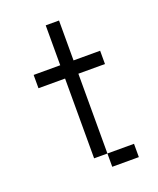

<svg xmlns="http://www.w3.org/2000/svg" viewBox="-130 -768 698 848"><g transform="rotate(-20 219.0 -344.0)"><path d="M250 -500H375V-437.5H250V-62.5H187.5V-437.5H62.5V-500H187.5V-687.5H250ZM250 -62.5H375V0H250Z"/></g></svg>

Font: ChillBitmapSE 16px
Style: Regular
Weight: 400
Designer: Designed by Warren2060
Foundry: ChillType
Version: Version 1.000